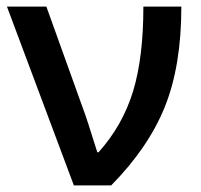

<svg xmlns="http://www.w3.org/2000/svg" viewBox="-20 -560 608 580"><path d="M1 -540H120.1L226.1 -245.1Q241.7 -204.6 273.9 -100.1H277.8Q350.6 -181.6 381.8 -283.7Q413.1 -385.7 413.1 -540H527.8Q527.8 -361.3 478 -237.5Q428.2 -113.8 315.9 0H203.1Z"/></svg>

Font: JBL Sans
Style: Semibold
Weight: 600
Version: Version 1.10